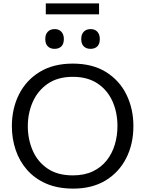

<svg xmlns="http://www.w3.org/2000/svg" viewBox="-20 -1101 857 1132"><path d="M412 11Q321 11 253.2 -18.2Q185.5 -47.5 140.2 -98.8Q95 -150 72.5 -216.5Q50 -283 50 -357Q50 -461 92 -544.5Q134 -628 214.2 -677Q294.5 -726 409 -726Q525 -726 604.8 -676.5Q684.5 -627 725.5 -543.2Q766.5 -459.5 766.5 -357.5Q766.5 -252 724.2 -168.8Q682 -85.5 602.8 -37.2Q523.5 11 412 11ZM409.5 -67Q478 -67 527.5 -90.8Q577 -114.5 609.2 -155.5Q641.5 -196.5 657 -248.8Q672.5 -301 672.5 -357.5Q672.5 -438.5 642.8 -504.5Q613 -570.5 554.5 -609.2Q496 -648 409.5 -648Q320.5 -648 261.5 -607.2Q202.5 -566.5 173.2 -500.2Q144 -434 144 -357.5Q144 -280.5 172.5 -214.2Q201 -148 259.8 -107.5Q318.5 -67 409.5 -67ZM513.5 -813Q489 -813 474 -827.5Q459 -842 459 -871Q459 -899 474 -914.2Q489 -929.5 514.5 -929.5Q539.5 -929.5 554 -913.8Q568.5 -898 568.5 -871Q568.5 -842 553.8 -827.5Q539 -813 513.5 -813ZM301.5 -813Q277 -813 262 -827.5Q247 -842 247 -871Q247 -899 262 -914.2Q277 -929.5 302.5 -929.5Q327 -929.5 341.8 -913.8Q356.5 -898 356.5 -871Q356.5 -842 341.8 -827.5Q327 -813 301.5 -813ZM250 -1016.5V-1081H564V-1016.5Z"/></svg>

Font: Commissioner
Style: Regular
Weight: 400
Designer: Kostas Bartsokas
Foundry: Kostas Bartsokas
Version: Version 1.000; ttfautohint (v1.8.3)